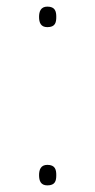

<svg xmlns="http://www.w3.org/2000/svg" viewBox="-20 -552 288 580"><path d="M98 -501C98 -484 103 -470 123 -470C147 -470 150 -484 150 -501C150 -517 147 -532 123 -532C103 -532 98 -517 98 -501ZM98 -23C98 -6 103 8 123 8C147 8 150 -6 150 -23C150 -39 147 -54 123 -54C103 -54 98 -39 98 -23Z"/></svg>

Font: Noto Sans Sinhala Thin
Style: Regular
Weight: 100
Designer: Jelle Bosma - Monotype Design Team
Foundry: Monotype Imaging Inc.
Version: Version 2.006